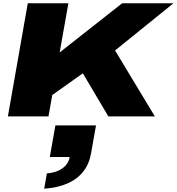

<svg xmlns="http://www.w3.org/2000/svg" viewBox="-20 -708 1075 1168"><path d="M28 0 149 -688H396L343 -389L723 -688H1035L680 -401L922 0H639L484 -262L298 -130L275 0ZM249 440 265 347Q322 343 359.5 316Q397 289 404 247H283L317 55H564L534 224Q523 289 486.5 335.5Q450 382 390.5 408Q331 434 249 440Z"/></svg>

Font: Archivo Expanded Black
Style: Italic
Weight: 900
Width: 7
Italic angle: -10°
Designer: Hector Gatti
Foundry: Omnibus-Type
Version: Version 2.001